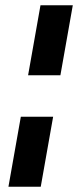

<svg xmlns="http://www.w3.org/2000/svg" viewBox="-20 -708 296 728"><path d="M209 -422.5H86.5L133.5 -688H256ZM134.5 0H12L59 -265.5H181.5Z"/></svg>

Font: Lucymar Sans
Style: Bold Italic
Weight: 700
Italic angle: -10°
Foundry: The League of Moveable Type (original font) / Main changes by Cristiano Sobral with portions from Mirco Monsees
Version: Version 2.00;August 30, 2020;FontCreator 13.0.0.2681 64-bit